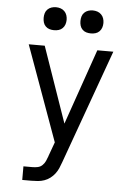

<svg xmlns="http://www.w3.org/2000/svg" viewBox="-62 -779 724 1040"><g transform="rotate(5 300.0 -259.0)"><path d="M99 215V141H148Q163 141 177 138Q191 135 201.5 125Q212 115 218 102Q224 89 229 75Q229 74 229 74Q229 74 229 74L257 -3L158 -277L70 -520H157L300 -109L443 -520H530L307 99Q301 116 294 132.5Q287 149 276 163.5Q265 178 250.5 189Q236 200 219 206Q202 212 184 213.5Q166 215 148 215ZM400 -608Q387 -608 375 -611.5Q363 -615 354 -624Q345 -633 341.5 -645Q338 -657 338 -670Q338 -683 341.5 -695Q345 -707 354 -716Q363 -725 375 -729Q387 -733 400 -733Q413 -733 425 -729Q437 -725 446 -716Q455 -707 459 -695Q463 -683 463 -670Q463 -657 459 -645Q455 -633 446 -624Q437 -615 425 -611.5Q413 -608 400 -608ZM200 -608Q187 -608 175 -611.5Q163 -615 154 -624Q145 -633 141.5 -645Q138 -657 138 -670Q138 -683 141.5 -695Q145 -707 154 -716Q163 -725 175 -729Q187 -733 200 -733Q213 -733 225 -729Q237 -725 246 -716Q255 -707 259 -695Q263 -683 263 -670Q263 -657 259 -645Q255 -633 246 -624Q237 -615 225 -611.5Q213 -608 200 -608Z"/></g></svg>

Font: Iosevka Meiseki Sans
Style: Regular
Weight: 400
Monospace: yes
Designer: Belleve Invis
Foundry: Belleve Invis
Version: Version 11.2.6; ttfautohint (v1.8.4)